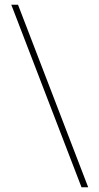

<svg xmlns="http://www.w3.org/2000/svg" viewBox="-20 -731 418 812"><path d="M27.8 -710.9H56.2L353 61H324.7Z"/></svg>

Font: TypoPRO Roboto
Style: Regular
Weight: 250
Designer: Google
Version: Version 2.136; 2016